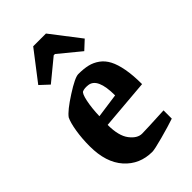

<svg xmlns="http://www.w3.org/2000/svg" viewBox="-216 -768 853 853"><g transform="rotate(-45 210.0 -342.0)"><path d="M104 -519 63 -557.1 168.9 -694.8H249L355 -557.1L314 -519L212.9 -602.1H205.1ZM211.9 11.2Q132.8 11.2 82.5 -44.9Q32.2 -101.1 32.2 -203.1Q32.2 -252 39.3 -295.2Q46.4 -338.4 57.1 -359.9Q74.7 -384.3 138.2 -425Q201.7 -465.8 223.1 -465.8Q256.8 -465.8 281.7 -460Q306.6 -454.1 328.1 -438.7Q349.6 -423.3 363.3 -397.2Q377 -371.1 384.5 -330.3Q392.1 -289.6 392.1 -233.9L155.8 -213.9Q155.8 -145 181.4 -111.6Q207 -78.1 236.8 -78.1Q259.8 -78.1 377 -84V-32.2Q339.8 -19.5 283 -4.2Q226.1 11.2 211.9 11.2ZM157.2 -267.1 272 -283.2Q272 -394.5 219.2 -399.9Q198.2 -402.3 185.1 -397Q174.8 -393.6 166.7 -355.2Q158.7 -316.9 157.2 -267.1Z"/></g></svg>

Font: Grenze SemiBold
Style: Regular
Weight: 600
Designer: Renata Polastri
Foundry: Omnibus-Type
Version: Version 1.002;PS 001.002;hotconv 1.0.88;makeotf.lib2.5.64775